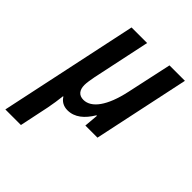

<svg xmlns="http://www.w3.org/2000/svg" viewBox="-259 -661 1020 1020"><g transform="rotate(45 251.0 -151.0)"><path d="M-39 240H78L113 73C119 44 125 2 128 -26H131C144 -4 167 10 197 10C251 10 292 -25 325 -80H329L322 0H413L528 -542H412L357 -288C329 -158 278 -89 218 -89C184 -89 166 -111 166 -149C166 -166 170 -189 175 -216L244 -542H127Z"/></g></svg>

Font: Noto Sans SemiCondensed SemiBold
Style: Italic
Weight: 600
Width: 4
Italic angle: -12°
Designer: Monotype Design Team
Foundry: Monotype Imaging Inc.
Version: Version 2.013